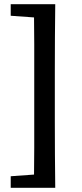

<svg xmlns="http://www.w3.org/2000/svg" viewBox="-20 -735 388 914"><path d="M243 -715Q242 -637 241.5 -557.5Q241 -478 241 -398V-158Q241 -79 241.5 0.5Q242 80 243 159H31V104L142 96Q143 33 143 -30.5Q143 -94 143 -158V-398Q143 -461 143 -525Q143 -589 142 -652L31 -660V-715Z"/></svg>

Font: Source Serif 4 SmText Semibold
Style: Regular
Weight: 600
Designer: Frank Grießhammer
Foundry: Adobe
Version: Version 4.005;hotconv 1.1.0;makeotfexe 2.6.0